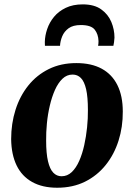

<svg xmlns="http://www.w3.org/2000/svg" viewBox="-20 -845 612 878"><path d="M329 -556.5Q398 -556.5 445.2 -530.8Q492.5 -505 517 -455.5Q541.5 -406 541.5 -335Q542 -264.5 522 -201.5Q502 -138.5 463.2 -90.2Q424.5 -42 368.8 -14.2Q313 13.5 241.5 13.5Q174 13.5 127 -12.8Q80 -39 56 -88.5Q32 -138 31 -208.5Q31 -280 51 -343Q71 -406 109.5 -454Q148 -502 203.2 -529.2Q258.5 -556.5 329 -556.5ZM312 -504Q285.5 -504 265.5 -484.8Q245.5 -465.5 231.2 -433.5Q217 -401.5 207.8 -362Q198.5 -322.5 194.5 -281Q190.5 -239.5 191 -202Q191 -143.5 199.5 -107.5Q208 -71.5 223.8 -55.2Q239.5 -39 261.5 -39Q288 -39 308 -58Q328 -77 342.2 -109.2Q356.5 -141.5 365.2 -181.2Q374 -221 378.2 -262.5Q382.5 -304 382 -342Q382 -401.5 373.8 -437Q365.5 -472.5 350 -488.2Q334.5 -504 312 -504ZM185.5 -635.5Q185.5 -640 185.2 -644Q185 -648 185 -653Q185.5 -682 195.8 -712.2Q206 -742.5 227 -768Q248 -793.5 280.8 -809.2Q313.5 -825 358.5 -825Q411 -825 442.8 -802.2Q474.5 -779.5 489 -744.8Q503.5 -710 503.5 -673Q503 -661.5 501.5 -652Q500 -642.5 498.5 -635.5H428.5Q429.5 -640 430 -645Q430.5 -650 430.5 -657Q429.5 -689 412.8 -709.8Q396 -730.5 349.5 -730.5Q314 -730.5 293.8 -715.8Q273.5 -701 264.5 -679Q255.5 -657 254.5 -635.5Z"/></svg>

Font: Merriweather 48pt ExtraBold
Style: Italic
Weight: 800
Italic angle: -7.8°
Version: Version 2.101